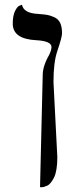

<svg xmlns="http://www.w3.org/2000/svg" viewBox="-20 -578 322 801"><path d="M147 203.1 158.2 -264.2Q158.2 -302.2 185.1 -349.1Q194.8 -369.1 194.8 -381.8Q194.8 -406.7 131.8 -410.2Q32.7 -415 33.2 -480Q33.2 -512.2 42.5 -531.5Q51.8 -550.8 62 -554.7L71.8 -558.1Q78.6 -522.9 138.2 -520Q163.1 -518.1 175.5 -516.1Q188 -514.2 205.6 -506.6Q223.1 -499 231 -482.4Q238.8 -465.8 238.8 -439Q238.8 -422.9 219.2 -365.2Q203.1 -318.4 203.1 -235.8L219.2 78.1Q219.2 106 215.6 127.9Q211.9 149.9 205.6 162.4Q199.2 174.8 192.1 183.8Q185.1 192.9 177 196.5Q168.9 200.2 163.6 201.7Q158.2 203.1 152.3 203.1Z"/></svg>

Font: Linux Libertine
Style: Regular
Weight: 400
Designer: Philipp H. Poll
Foundry: Philipp H. Poll
Version: Version 5.3.0 ; ttfautohint (v0.9)